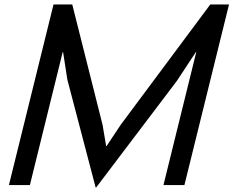

<svg xmlns="http://www.w3.org/2000/svg" viewBox="-20 -830 1047 861"><path d="M807 0H713L860 -596H858L773 -467L411 11H409L282 -473L263 -596H261L114 0H20L220 -810H304L440 -270L456 -175H458L521 -270L923 -810H1007Z"/></svg>

Font: TypoPRO Sinkin Sans
Style: 400 Italic
Weight: 400
Italic angle: -112°
Designer: Keith Bates
Foundry: K-Type
Version: Sinkin Sans (version 1.0)  by Keith Bates   •   © 2014   www